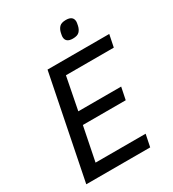

<svg xmlns="http://www.w3.org/2000/svg" viewBox="-212 -1013 1018 1129"><g transform="rotate(-30 297.5 -448.5)"><path d="M36 0 176 -698H595L578 -615H253L210 -395H501L484 -312H193L147 -83H487L470 0ZM397 -781Q348 -781 348 -821Q348 -827 352 -846Q357 -869 370.5 -883Q384 -897 415 -897Q464 -897 464 -857Q464 -851 460 -832Q455 -809 441.5 -795Q428 -781 397 -781Z"/></g></svg>

Font: IBM Plex Sans Text
Style: Italic
Weight: 450
Italic angle: -11°
Designer: Mike Abbink, Paul van der Laan, Pieter van Rosmalen
Foundry: Bold Monday
Version: Version 3.005